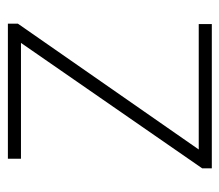

<svg xmlns="http://www.w3.org/2000/svg" viewBox="-56 -514 570 499"><g transform="rotate(-90 229.5 -265.0)"><path d="M416 0H41V-25L367 -496H66V-530H417V-504L90 -34H416Z"/></g></svg>

Font: Noto Sans Arabic UI XLt
Style: Regular
Weight: 200
Designer: Monotype Design Team, Nadine Chahine and Nizar Qandah
Foundry: Monotype Imaging Inc.
Version: Version 2.010; ttfautohint (v1.8.4.7-5d5b)